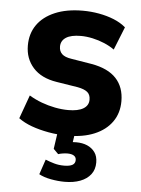

<svg xmlns="http://www.w3.org/2000/svg" viewBox="-52 -547 581 789"><g transform="rotate(5 239.0 -152.5)"><path d="M240 11Q199 11 160.5 4Q122 -3 90.5 -14.5Q59 -26 36 -43L71 -140Q96 -125 123 -115Q150 -105 178.5 -99.5Q207 -94 233 -94Q274 -94 295.5 -107Q317 -120 317 -144Q317 -165 304 -175.5Q291 -186 264 -191L176 -205Q112 -215 78.5 -252.5Q45 -290 45 -344Q45 -393 70 -429Q95 -465 143 -485.5Q191 -506 258 -506Q292 -506 325 -500Q358 -494 386.5 -482.5Q415 -471 436 -453L398 -358Q380 -371 356.5 -381Q333 -391 307.5 -396.5Q282 -402 259 -402Q218 -402 197.5 -388.5Q177 -375 177 -351Q177 -332 189 -320.5Q201 -309 228 -305L313 -291Q381 -279 414.5 -243Q448 -207 448 -149Q448 -100 422.5 -64Q397 -28 350.5 -8.5Q304 11 240 11ZM244 201Q217 201 187.5 195.5Q158 190 138 179L159 117Q176 124 195 129.5Q214 135 236 135Q259 135 270.5 128.5Q282 122 282 108Q282 96 272.5 90Q263 84 246 84Q238 84 227.5 85.5Q217 87 208 90L188 70L201 -20H272L260 59L227 44Q236 39 250 37Q264 35 278 35Q304 35 323.5 43.5Q343 52 355 68.5Q367 85 367 111Q367 140 351.5 160Q336 180 308.5 190.5Q281 201 244 201Z"/></g></svg>

Font: Nunito Sans 10pt SemiCondensed ExtraBold
Style: Regular
Weight: 800
Width: 4
Designer: Vernon Adams
Foundry: Vernon Adams
Version: Version 3.101;gftools[0.9.27]